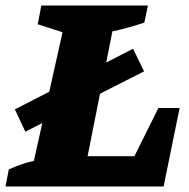

<svg xmlns="http://www.w3.org/2000/svg" viewBox="-32 -677 687 697"><path d="M543 -285H620L562 0H-12L0 -62Q22 -72 44.5 -80Q67 -88 91 -93L195 -560L105 -589L118 -657H505L492 -595Q436 -576 376 -563L286 -110H456ZM60 -199 22 -280 451 -500 491 -418Z"/></svg>

Font: Piazzolla SC ExtraBold
Style: Italic
Weight: 800
Italic angle: -11.3°
Designer: Juan Pablo del Peral
Foundry: Huerta Tipografica
Version: Version 1.330